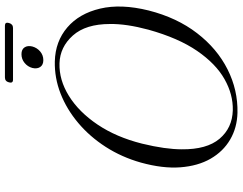

<svg xmlns="http://www.w3.org/2000/svg" viewBox="-120 -828 961 760"><g transform="rotate(-90 360.0 -448.5)"><path d="M496.5 -711.5Q575.5 -709.5 630.8 -662.2Q686 -615 705.5 -532Q725 -449 698 -340Q669.5 -228 608.2 -148.5Q547 -69 465 -27.8Q383 13.5 293 11.5Q234 10 187 -17.5Q140 -45 111.2 -95Q82.5 -145 77.2 -214.8Q72 -284.5 96 -371Q117.5 -447 158 -510Q198.5 -573 252.8 -618.8Q307 -664.5 369.2 -688.8Q431.5 -713 496.5 -711.5ZM303 -7Q365.5 -5.5 426.2 -39.8Q487 -74 538 -148.2Q589 -222.5 622 -341Q645.5 -428.5 644.5 -493Q644.5 -589 599 -640Q553.5 -691 489 -693Q423 -695 359.5 -655.5Q296 -616 246.2 -542Q196.5 -468 171 -366.5Q159.5 -319.5 154 -280.2Q148.5 -241 148.5 -209Q147.5 -110 190.2 -59.5Q233 -9 303 -7ZM501.5 -757Q482.5 -757 474.2 -769.5Q466 -782 470.5 -800.5Q475.5 -819 490.5 -831.2Q505.5 -843.5 525 -843.5Q544 -843.5 552 -831.2Q560 -819 555.5 -800.5Q550.5 -782 535.8 -769.5Q521 -757 501.5 -757ZM413.5 -893Q417.5 -909 433 -909H638Q653 -909 648.5 -893Q644 -877 629 -877H424Q409 -877 413.5 -893Z"/></g></svg>

Font: Fraunces 72pt S000 Light
Style: Italic
Weight: 300
Italic angle: -16°
Version: Version 1.000; ttfautohint (v1.8.3)